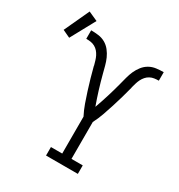

<svg xmlns="http://www.w3.org/2000/svg" viewBox="-311 -949 1003 1077"><g transform="rotate(30 190.0 -411.0)"><path d="M147 0V-55H220V-294Q203 -327 191 -361Q179 -395 168 -429.5Q157 -464 147 -499Q137 -534 128 -569V-570Q128 -570 128 -570.5Q128 -571 128 -571V-572Q124 -586 120 -600Q116 -614 109.5 -627Q103 -640 93.5 -651Q84 -662 71 -669Q58 -676 43.5 -678Q29 -680 15 -680V-735Q38 -735 62 -732Q86 -729 106.5 -717.5Q127 -706 142 -687Q157 -668 166.5 -646.5Q176 -625 182 -602Q188 -579 194 -556Q200 -533 206.5 -510Q213 -487 220 -464.5Q227 -442 234.5 -419.5Q242 -397 250 -375Q258 -397 265.5 -419.5Q273 -442 280 -464.5Q287 -487 293.5 -510Q300 -533 306 -556Q312 -579 318 -602Q324 -625 333.5 -646.5Q343 -668 358 -687Q373 -706 393.5 -717.5Q414 -729 438 -732Q462 -735 485 -735V-680Q471 -680 456.5 -678Q442 -676 429 -669Q416 -662 406.5 -651Q397 -640 390.5 -627Q384 -614 380 -600Q376 -586 372 -572V-571Q372 -571 372 -570.5Q372 -570 372 -570V-569Q363 -534 353 -499Q343 -464 332 -429.5Q321 -395 309 -361Q297 -327 280 -294V-55H353V0ZM-71 -637 -120 -660 -45 -822 15 -795Z"/></g></svg>

Font: Iosevka Slab Light
Style: Regular
Weight: 300
Monospace: yes
Designer: Belleve Invis
Foundry: Belleve Invis
Version: Version 11.1.0; ttfautohint (v1.8.3)